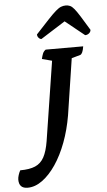

<svg xmlns="http://www.w3.org/2000/svg" viewBox="-189 -941 655 1173"><g transform="rotate(-5 138.5 -354.5)"><path d="M-68 190Q-121 190 -121 136Q-121 124 -116 108Q-111 92 -104 80Q-47 80 -12 65Q23 50 42.5 14Q62 -22 72 -84L148 -570L87 -586Q91 -604 96.5 -618Q102 -632 115 -641H345Q338 -595 322 -590L269 -575L216 -229Q201 -141 172.5 -65Q144 11 105.5 68Q67 125 22.5 157.5Q-22 190 -68 190ZM260 -899Q275 -899 287 -893.5Q299 -888 312.5 -871.5Q326 -855 346 -823Q366 -791 398 -738Q398 -726 387.5 -717Q377 -708 363 -708L245 -803L95 -708Q86 -708 78 -717Q70 -726 70 -738Q119 -791 149 -823Q179 -855 198 -871.5Q217 -888 231 -893.5Q245 -899 260 -899Z"/></g></svg>

Font: Petrona
Style: Bold Italic
Weight: 700
Italic angle: -9°
Designer: Ringo R. Seeber
Foundry: Ringo R. Seeber
Version: Version 2.001; ttfautohint (v1.8.3)